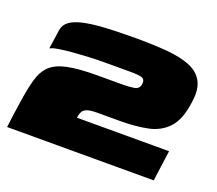

<svg xmlns="http://www.w3.org/2000/svg" viewBox="-90 -578 786 694"><g transform="rotate(20 303.0 -230.5)"><path d="M-4 0Q-1 -24 2 -47.5Q5 -71 9 -95Q17 -152 27.5 -189.5Q38 -227 60 -248Q82 -269 124.5 -278Q167 -287 239 -287Q270 -287 287 -287Q304 -287 335 -287Q359 -287 379 -290Q399 -293 402 -313Q404 -333 389 -336.5Q374 -340 353 -340Q329 -340 310.5 -340Q292 -340 258 -340Q215 -340 188 -338.5Q161 -337 148 -336Q141 -336 119.5 -334Q98 -332 75 -328.5Q52 -325 42 -319Q44 -332 46.5 -349.5Q49 -367 51 -380.5Q53 -394 53 -394Q56 -414 73 -427Q90 -440 122.5 -447.5Q155 -455 205 -458Q255 -461 325 -461Q392 -461 444.5 -456.5Q497 -452 533 -437.5Q569 -423 585 -393Q601 -363 593 -312Q584 -243 554 -211Q524 -179 477.5 -169.5Q431 -160 370 -160Q357 -160 338 -160Q319 -160 284 -160Q259 -160 246.5 -155.5Q234 -151 229.5 -143.5Q225 -136 223 -126L222 -118H576L560 0Z"/></g></svg>

Font: Genos Black
Style: Italic
Weight: 900
Italic angle: -8°
Version: Version 1.010